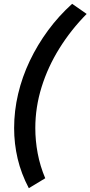

<svg xmlns="http://www.w3.org/2000/svg" viewBox="-20 -803 474 1006"><path d="M131 183Q91 107 72.5 28.5Q54 -50 54 -132Q54 -222 75 -311Q96 -400 136 -484Q176 -568 232 -644Q288 -720 358 -783L434 -730Q352 -647 291.5 -550Q231 -453 198 -347Q165 -241 165 -132Q165 -66 177.5 0.5Q190 67 217 131Z"/></svg>

Font: Ubuntu Sans SemiBold
Style: Italic
Weight: 600
Italic angle: -13.5°
Designer: Dalton Maag Ltd
Foundry: Dalton Maag Ltd
Version: Version 1.006